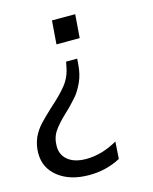

<svg xmlns="http://www.w3.org/2000/svg" viewBox="-105 -563 657 822"><g transform="rotate(-15 223.5 -151.5)"><path d="M197 -388 205 -492H308L300 -388ZM328 155Q264 189 189 189Q104 189 52 148Q1 108 1 43Q1 7 15 -26Q28 -54 50 -78Q60 -89 74 -102.5Q88 -116 105 -132Q154 -175 180 -208Q207 -243 214 -288L218 -306H267L265 -281Q262 -238 247 -205Q231 -170 213 -149Q203 -138 190.5 -124.5Q178 -111 162 -96Q123 -60 104 -32Q85 -4 85 34Q85 73 114 96Q143 119 194 119Q263 119 333 79Z"/></g></svg>

Font: PRinguin Sans
Style: Italic
Weight: 400
Designer: Vernon Adams
Foundry: Vernon Adams
Version: ""